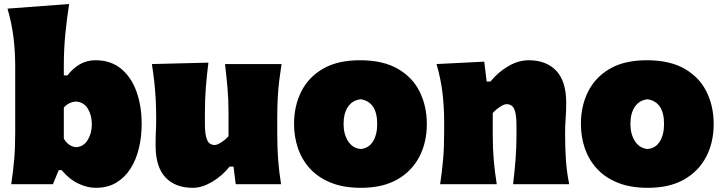

<svg xmlns="http://www.w3.org/2000/svg" viewBox="-20 -899 3528 937"><path d="M447.3 17.6Q405.8 17.6 362.1 -3.2Q318.4 -23.9 280.8 -68.8H266.6L238.3 0H34.7Q43.9 -61 49.1 -119.1Q54.2 -177.2 54.2 -250.5V-577.6Q54.2 -647.5 45.9 -716.1Q37.6 -784.7 16.6 -856.9L317.4 -879.4Q306.6 -811.5 299.1 -736.1Q291.5 -660.6 291.5 -577.6V-531.2H309.1Q366.7 -605 445.3 -605Q521 -605 571 -563.5Q621.1 -522 646.2 -451.7Q671.4 -381.3 671.4 -293.9Q671.4 -232.9 658.2 -176.8Q645 -120.6 617.4 -76.9Q589.8 -33.2 547.6 -7.8Q505.4 17.6 447.3 17.6ZM351.1 -180.7Q388.7 -183.1 408.4 -216.3Q428.2 -249.5 428.2 -291.5Q428.2 -336.4 408.7 -368.7Q389.2 -400.9 351.1 -403.3Q316.4 -401.9 291.5 -374V-222.7Q301.3 -205.1 315.9 -194.1Q330.6 -183.1 351.1 -180.7Z M920.9 17.6Q835.4 17.6 787.4 -33.4Q739.3 -84.5 739.3 -189.5Q739.3 -228 740.7 -257.3Q742.2 -286.6 742.2 -319.8Q742.2 -377.4 739.5 -422.1Q736.8 -466.8 732.2 -506.3Q727.5 -545.9 721.2 -586.4L997.1 -593.3Q989.3 -532.2 984.6 -472.9Q980 -413.6 980 -351.1V-293Q980 -241.2 990.7 -216.3Q1001.5 -191.4 1028.3 -191.4Q1040 -191.4 1061 -205.1Q1082 -218.8 1095.2 -234.4V-351.1Q1095.2 -413.6 1090.3 -469.5Q1085.4 -525.4 1078.1 -586.4H1354Q1347.7 -545.9 1342.8 -506.3Q1337.9 -466.8 1335.4 -422.1Q1333 -377.4 1333 -319.8V-250.5Q1333 -177.2 1337.4 -119.1Q1341.8 -61 1351.6 0H1130.4L1119.6 -85.9H1100.6Q1063.5 -40 1014.6 -11.2Q965.8 17.6 920.9 17.6Z M1742.2 17.6Q1655.8 17.6 1593.8 -7.8Q1531.7 -33.2 1492.2 -76.9Q1452.6 -120.6 1433.8 -176.5Q1415 -232.4 1415 -293.9Q1415 -381.8 1450.2 -452.1Q1485.4 -522.5 1556.6 -563.7Q1627.9 -605 1736.8 -605Q1848.6 -605 1920.9 -563.5Q1993.2 -522 2028.1 -451.4Q2063 -380.9 2063 -293.9Q2063 -204.1 2026.4 -133.8Q1989.7 -63.5 1918.5 -22.9Q1847.2 17.6 1742.2 17.6ZM1740.7 -171.9Q1779.3 -175.3 1800 -208.5Q1820.8 -241.7 1820.8 -293.9Q1820.8 -401.4 1740.7 -414.6Q1700.2 -410.2 1678.5 -378.2Q1656.7 -346.2 1656.7 -293.9Q1656.7 -244.1 1679 -209.7Q1701.2 -175.3 1740.7 -171.9Z M2127.9 0Q2137.2 -61 2142.3 -119.1Q2147.5 -177.2 2147.5 -250.5V-308.6Q2147.5 -377 2139.4 -445.6Q2131.3 -514.2 2110.4 -586.4L2343.3 -598.1L2355 -501H2373.5Q2411.1 -547.4 2460.9 -576.2Q2510.7 -605 2560.1 -605Q2646 -605 2694.6 -553.7Q2743.2 -502.4 2743.2 -397.5Q2743.2 -358.9 2740.5 -321.3Q2737.8 -283.7 2737.8 -250.5Q2737.8 -177.2 2741.7 -119.1Q2745.6 -61 2757.8 0H2483.9Q2491.2 -61 2495.8 -117.4Q2500.5 -173.8 2500.5 -236.8V-288.6Q2500.5 -340.8 2490 -365.7Q2479.5 -390.6 2452.1 -390.6Q2439.9 -390.6 2418.9 -376.7Q2397.9 -362.8 2384.8 -347.2V-236.8Q2384.8 -173.8 2389.6 -117.4Q2394.5 -61 2404.3 0Z M3142.1 17.6Q3055.7 17.6 2993.7 -7.8Q2931.6 -33.2 2892.1 -76.9Q2852.5 -120.6 2833.7 -176.5Q2814.9 -232.4 2814.9 -293.9Q2814.9 -381.8 2850.1 -452.1Q2885.3 -522.5 2956.5 -563.7Q3027.8 -605 3136.7 -605Q3248.5 -605 3320.8 -563.5Q3393.1 -522 3428 -451.4Q3462.9 -380.9 3462.9 -293.9Q3462.9 -204.1 3426.3 -133.8Q3389.6 -63.5 3318.4 -22.9Q3247.1 17.6 3142.1 17.6ZM3140.6 -171.9Q3179.2 -175.3 3200 -208.5Q3220.7 -241.7 3220.7 -293.9Q3220.7 -401.4 3140.6 -414.6Q3100.1 -410.2 3078.4 -378.2Q3056.6 -346.2 3056.6 -293.9Q3056.6 -244.1 3078.9 -209.7Q3101.1 -175.3 3140.6 -171.9Z"/></svg>

Font: Pinar-DS3-FD Black
Style: Regular
Weight: 900
Designer: Amin Abedi
Version: Version 3.000